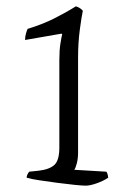

<svg xmlns="http://www.w3.org/2000/svg" viewBox="-20 -585 403 605"><path d="M250 0Q240 0 215 -2.5Q190 -5 160 -9Q130 -13 103.5 -17Q77 -21 64 -25Q64 -34 72 -44L101 -47Q136 -51 151.5 -65.5Q167 -80 167 -120V-396Q167 -427 170.5 -448.5Q174 -470 176 -477L174 -479L59 -459Q59 -470 62 -480Q65 -490 67 -494Q113 -508 150 -526.5Q187 -545 219 -565Q233 -561 241 -551Q237 -533 231.5 -491.5Q226 -450 226 -403V-105Q226 -85 222 -70Q218 -55 214 -50L315 -44Q317 -42 318.5 -37.5Q320 -33 321 -25Q306 -15 285 -7.5Q264 0 250 0Z"/></svg>

Font: Texturina Thin
Style: Regular
Weight: 100
Designer: Guillermo Torres Carreño
Foundry: Omnibus-Type
Version: Version 1.002; ttfautohint (v1.8.3)